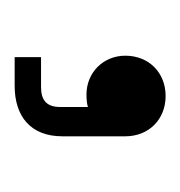

<svg xmlns="http://www.w3.org/2000/svg" viewBox="-12 -124 246 262"><g transform="rotate(90 111.0 7.0)"><path d="M56 -41C56 -11 79 12 109 12C118 12 123 11 126 10V48C126 66 117 74 99 74H58V110H97C139 110 166 88 166 45V-41C166 -73 143 -96 111 -96C79 -96 56 -73 56 -41Z"/></g></svg>

Font: Space Text Light
Style: Regular
Weight: 300
Designer: Florian Karsten (Space Text), Colophon Foundry (Space Mono)
Foundry: Florian Karsten
Version: Version 1.003;PS 001.003;hotconv 1.0.88;makeotf.lib2.5.64775